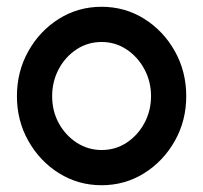

<svg xmlns="http://www.w3.org/2000/svg" viewBox="-20 -534 600 567"><path d="M280 13Q211 13 154.2 -22.5Q97.5 -58 63.8 -117.8Q30 -177.5 30 -250Q30 -323 63.8 -383Q97.5 -443 154.2 -478.5Q211 -514 280 -514Q349 -514 405.8 -478.5Q462.5 -443 496.2 -383Q530 -323 530 -250Q530 -177.5 496.2 -117.8Q462.5 -58 405.8 -22.5Q349 13 280 13ZM280 -91Q321.5 -91 354.5 -113Q387.5 -135 406.8 -171.2Q426 -207.5 426 -250Q426 -293.5 406.2 -330Q386.5 -366.5 353.5 -388.2Q320.5 -410 280 -410Q239 -410 205.8 -388Q172.5 -366 153.2 -329.5Q134 -293 134 -250Q134 -205.5 154 -169.5Q174 -133.5 207.2 -112.2Q240.5 -91 280 -91Z"/></svg>

Font: Urbanist SemiBold
Style: Regular
Weight: 600
Designer: Corey Hu
Foundry: Corey Hu
Version: Version 1.321; ttfautohint (v1.8.4.7-5d5b)